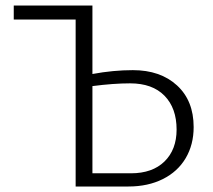

<svg xmlns="http://www.w3.org/2000/svg" viewBox="-20 -678 776 698"><path d="M684 -216Q684 -152 655 -103Q626 -54 572 -27Q518 0 447 0H255V-607H30V-658H316V-409Q392 -423 463 -423Q563 -423 623.5 -367.5Q684 -312 684 -216ZM622 -207Q622 -285 578 -330Q534 -375 453 -375Q393 -375 316 -365V-48H456Q534 -48 578 -91Q622 -134 622 -207Z"/></svg>

Font: Ysabeau SC Semilight
Style: Regular
Weight: 300
Designer: Christian Thalmann (Catharsis Fonts)
Version: Version 0.003